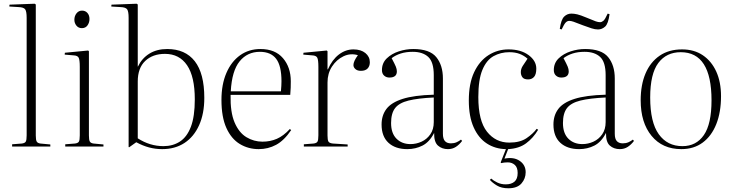

<svg xmlns="http://www.w3.org/2000/svg" viewBox="-20 -786 3930 1030"><path d="M45 0V-12L97 -16Q113 -18 118 -26Q123 -34 123 -60V-690Q123 -725 115 -736Q107 -747 80 -748L30 -751L31 -761L166 -766L172 -762V-59Q172 -35 177 -26.5Q182 -18 197 -16L250 -11V0Z M419 -635Q401 -635 390 -648.5Q379 -662 379 -680Q379 -700 390.5 -714.5Q402 -729 420 -729Q438 -729 449 -716.5Q460 -704 460 -684Q460 -665 449.5 -650Q439 -635 419 -635ZM330 0V-12L382 -16Q398 -18 403 -26Q408 -34 408 -60V-427Q408 -465 402 -476.5Q396 -488 375 -489L327 -493L328 -503L453 -515L457 -511V-59Q457 -35 462 -26.5Q467 -18 482 -16L535 -11V0Z M673 4 670 3V-690Q670 -725 662 -736Q654 -747 627 -748L577 -751L578 -761L713 -766L719 -762V-429H720Q741 -473 781 -498Q821 -523 877 -523Q974 -523 1025 -457.5Q1076 -392 1076 -261Q1076 -176 1048 -114Q1020 -52 969.5 -19Q919 14 850 14Q814 14 780 5Q746 -4 711 -23ZM857 -2Q907 -2 945 -26.5Q983 -51 1004 -106Q1025 -161 1025 -253Q1025 -375 983.5 -436Q942 -497 865 -497Q799 -497 759 -459Q719 -421 719 -349V-44Q784 -2 857 -2Z M1368 14Q1312 14 1266.5 -13.5Q1221 -41 1194.5 -99.5Q1168 -158 1168 -250Q1168 -333 1194.5 -394.5Q1221 -456 1268 -489.5Q1315 -523 1377 -523Q1456 -523 1498 -474Q1540 -425 1540 -350Q1540 -335 1539.5 -315.5Q1539 -296 1537 -277H1217Q1215 -184 1238.5 -129Q1262 -74 1302 -50Q1342 -26 1388 -26Q1430 -26 1465.5 -41.5Q1501 -57 1535 -94L1542 -88Q1504 -32 1461 -9Q1418 14 1368 14ZM1218 -296H1487Q1490 -328 1490 -350Q1490 -433 1461.5 -470.5Q1433 -508 1374 -508Q1307 -508 1265.5 -457Q1224 -406 1218 -296Z M1610 0V-12L1662 -16Q1678 -18 1683 -26Q1688 -34 1688 -60V-427Q1688 -465 1682 -476.5Q1676 -488 1655 -489L1607 -493L1608 -503L1733 -515L1737 -511V-414H1739Q1762 -466 1798 -493.5Q1834 -521 1876 -521Q1916 -521 1940 -501.5Q1964 -482 1964 -452Q1964 -431 1952 -418.5Q1940 -406 1916 -406Q1897 -406 1886.5 -415.5Q1876 -425 1876 -437Q1876 -457 1900 -490Q1860 -502 1822.5 -484Q1785 -466 1761 -429Q1737 -392 1737 -344V-59Q1737 -35 1742 -26.5Q1747 -18 1766 -16L1845 -11V0Z M2165 14Q2101 14 2064 -20Q2027 -54 2027 -118Q2027 -167 2053 -201.5Q2079 -236 2140 -255.5Q2201 -275 2307 -278V-383Q2307 -453 2277.5 -480.5Q2248 -508 2194 -508Q2158 -508 2130 -499Q2102 -490 2081 -474Q2098 -442 2103.5 -428.5Q2109 -415 2109 -403Q2109 -370 2069 -370Q2052 -370 2040.5 -380.5Q2029 -391 2029 -410Q2029 -448 2055 -473Q2081 -498 2119.5 -510.5Q2158 -523 2197 -523Q2285 -523 2320.5 -479.5Q2356 -436 2356 -365V-69Q2356 -41 2367 -29Q2378 -17 2399 -17Q2416 -17 2429.5 -23Q2443 -29 2453 -37L2459 -30Q2444 -10 2425.5 2Q2407 14 2383 14Q2351 14 2329.5 -5Q2308 -24 2309 -73Q2284 -24 2246.5 -5Q2209 14 2165 14ZM2182 -13Q2213 -13 2241.5 -26Q2270 -39 2288.5 -65.5Q2307 -92 2307 -131V-263Q2222 -259 2171.5 -246.5Q2121 -234 2099.5 -206Q2078 -178 2078 -126Q2078 -71 2107 -42Q2136 -13 2182 -13Z M2707 224Q2670 224 2646 209.5Q2622 195 2608 179L2615 172Q2627 183 2647.5 193Q2668 203 2693 203Q2723 203 2740 188.5Q2757 174 2757 142Q2757 112 2741.5 98.5Q2726 85 2704 85Q2695 85 2685.5 86Q2676 87 2668 89L2666 85L2694 14Q2637 13 2592 -16Q2547 -45 2521 -103Q2495 -161 2495 -247Q2495 -338 2523.5 -398.5Q2552 -459 2600.5 -490Q2649 -521 2708 -521Q2774 -521 2815.5 -490.5Q2857 -460 2857 -418Q2857 -387 2845 -373.5Q2833 -360 2813 -360Q2791 -360 2782.5 -371.5Q2774 -383 2774 -399Q2774 -416 2784 -432Q2794 -448 2810 -471Q2791 -488 2767.5 -497Q2744 -506 2712 -506Q2666 -506 2628 -485Q2590 -464 2568 -411.5Q2546 -359 2546 -265Q2546 -138 2592.5 -79.5Q2639 -21 2712 -21Q2770 -21 2805 -45Q2840 -69 2859 -95L2867 -90Q2840 -45 2802 -17Q2764 11 2706 14L2686 65Q2736 55 2768 77Q2800 99 2800 138Q2800 172 2777.5 198Q2755 224 2707 224Z M3087 14Q3023 14 2986 -20Q2949 -54 2949 -118Q2949 -167 2975 -201.5Q3001 -236 3062 -255.5Q3123 -275 3229 -278V-383Q3229 -453 3199.5 -480.5Q3170 -508 3116 -508Q3080 -508 3052 -499Q3024 -490 3003 -474Q3020 -442 3025.5 -428.5Q3031 -415 3031 -403Q3031 -370 2991 -370Q2974 -370 2962.5 -380.5Q2951 -391 2951 -410Q2951 -448 2977 -473Q3003 -498 3041.5 -510.5Q3080 -523 3119 -523Q3207 -523 3242.5 -479.5Q3278 -436 3278 -365V-69Q3278 -41 3289 -29Q3300 -17 3321 -17Q3338 -17 3351.5 -23Q3365 -29 3375 -37L3381 -30Q3366 -10 3347.5 2Q3329 14 3305 14Q3273 14 3251.5 -5Q3230 -24 3231 -73Q3206 -24 3168.5 -5Q3131 14 3087 14ZM3104 -13Q3135 -13 3163.5 -26Q3192 -39 3210.5 -65.5Q3229 -92 3229 -131V-263Q3144 -259 3093.5 -246.5Q3043 -234 3021.5 -206Q3000 -178 3000 -126Q3000 -71 3029 -42Q3058 -13 3104 -13ZM3188 -628Q3172 -628 3153.5 -634Q3135 -640 3108 -650Q3070 -665 3056.5 -669.5Q3043 -674 3034 -674Q3023 -674 3014.5 -665Q3006 -656 2993 -628L2983 -631Q2990 -681 3006.5 -697Q3023 -713 3045 -713Q3060 -713 3077 -709Q3094 -705 3125 -692Q3163 -676 3176 -671.5Q3189 -667 3199 -667Q3208 -667 3217 -674.5Q3226 -682 3240 -713L3250 -710Q3243 -658 3226 -643Q3209 -628 3188 -628Z M3635 14Q3534 14 3475.5 -57Q3417 -128 3417 -248Q3417 -331 3443 -392Q3469 -453 3518.5 -487Q3568 -521 3639 -521Q3704 -521 3750.5 -489.5Q3797 -458 3822.5 -402Q3848 -346 3848 -270Q3848 -184 3822.5 -120Q3797 -56 3749.5 -21Q3702 14 3635 14ZM3641 -2Q3715 -2 3756 -61.5Q3797 -121 3797 -248Q3797 -506 3632 -506Q3555 -506 3511.5 -448Q3468 -390 3468 -263Q3468 -130 3514 -66Q3560 -2 3641 -2Z"/></svg>

Font: Display Extralight
Style: Regular
Weight: 200
Designer: Latin by Veronika Burian and Jose Scaglione. Greek by Irene Vlachou. Cyrillic by Vera Evstafieva.
Foundry: TypeTogether
Version: Version 3.002